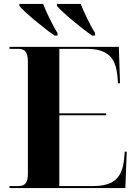

<svg xmlns="http://www.w3.org/2000/svg" viewBox="-20 -951 693 971"><path d="M256 -771H271V-784C247 -820 213 -893 198 -931H78V-921C103 -890 202 -808 256 -771ZM446 -771H461V-784C437 -820 403 -893 388 -931H268V-921C293 -890 392 -808 446 -771ZM28 0H614L621 -184H611L608 -151C599 -49 554 -10 448 -10H280V-368H517V-378H280V-704H414C521 -704 565 -665 574 -564L577 -530H587L581 -714H28V-704H70C99 -704 121 -696 121 -639V-70C121 -17 98 -10 70 -10H28Z"/></svg>

Font: Noto Serif Display
Style: Bold
Weight: 700
Designer: Monotype Design Team
Foundry: Monotype Imaging Inc.
Version: Version 2.009